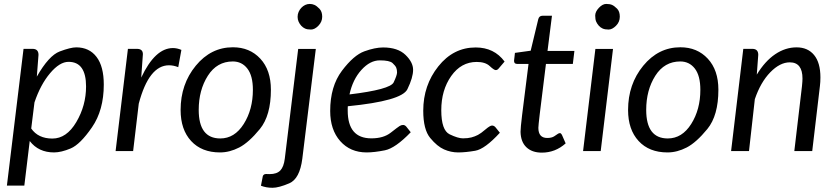

<svg xmlns="http://www.w3.org/2000/svg" viewBox="-20 -749 4135 952"><path d="M406.7 -320.8Q406.7 -380.4 385.3 -411.4Q363.8 -442.4 319.8 -442.4Q275.9 -442.4 228.3 -386Q180.7 -329.6 150.9 -241.2L134.8 -111.8Q169.4 -62 239.7 -62Q310.1 -62 358.4 -143.8Q406.7 -225.6 406.7 -320.8ZM248 6.8Q170.9 6.8 127.4 -49.8L100.6 171.4H14.2L96.7 -506.8H141.1Q170.9 -506.8 170.9 -477.1L162.6 -369.1Q222.2 -473.6 276.1 -493.9Q330.1 -514.2 357.9 -514.2Q422.4 -514.2 458.5 -467Q494.6 -419.9 494.6 -329.6Q494.6 -202.6 436 -117.7Q377.4 -32.7 330.3 -12.9Q283.2 6.8 248 6.8Z M837.4 -510.7Q858.4 -510.7 879.4 -501.5L863.8 -416Q840.3 -425.3 817.9 -425.3Q718.3 -425.3 668 -234.9L640.1 0H553.2L614.3 -506.8H658.7Q688.5 -506.8 688.5 -480.5L680.2 -364.3Q749 -510.7 837.4 -510.7Z M1070.8 6.8Q980 6.8 927.7 -49.8Q875.5 -106.4 875.5 -203.6Q875.5 -331.5 950.7 -423.1Q1025.9 -514.6 1134.8 -514.6Q1218.3 -514.6 1270.8 -458Q1323.2 -401.4 1323.2 -304.2Q1323.2 -176.3 1268.6 -109.4Q1213.9 -42.5 1166.3 -17.8Q1118.7 6.8 1070.8 6.8ZM965.3 -204.1Q965.3 -62.5 1072.3 -62.5Q1143.1 -62.5 1188.5 -134.3Q1233.9 -206.1 1233.9 -303.7Q1233.9 -373.5 1206.5 -408.9Q1179.2 -444.3 1134.3 -444.3Q1055.7 -444.3 1010.5 -373.3Q965.3 -302.2 965.3 -204.1Z M1577.6 -666.3Q1577.6 -641.1 1559.1 -621.8Q1540.5 -602.5 1522 -602.5Q1503.4 -602.5 1492.7 -607.4Q1481.9 -612.3 1473.9 -621.1Q1465.8 -629.9 1460.7 -641.1Q1455.6 -652.3 1455.6 -665.5Q1455.6 -678.7 1460.7 -690.2Q1465.8 -701.7 1474.1 -710.4Q1482.4 -719.2 1493.2 -724.4Q1503.9 -729.5 1516.1 -729.5Q1528.3 -729.5 1539.3 -724.6Q1550.3 -719.7 1564 -705.6Q1577.6 -691.4 1577.6 -666.3ZM1273.9 171.9 1283.2 124Q1287.1 113.8 1299.8 113.8L1316.9 114.3Q1352.5 114.3 1369.9 96.2Q1387.2 78.1 1392.1 37.6L1458.5 -506.3H1545.9L1479 37.6Q1466.3 137.7 1414.3 159.9Q1362.3 182.1 1331.1 182.1Q1299.8 182.1 1273.9 171.9Z M1712.9 -280.8Q1915 -305.2 1931.9 -340.6Q1948.7 -376 1948.7 -389.6Q1948.7 -403.3 1944.8 -413.1Q1940.9 -422.9 1926.3 -436.3Q1911.6 -449.7 1863.3 -449.7Q1814.9 -449.7 1772 -402.3Q1729 -355 1712.9 -280.8ZM1704.1 -200.7Q1704.1 -63 1821.3 -63Q1881.3 -63 1917 -90.8Q1952.6 -118.7 1961.2 -124Q1969.7 -129.4 1978.5 -129.4Q1987.3 -129.4 1994.6 -121.1L2016.6 -93.3Q1940.4 -14.2 1888.2 -3.7Q1835.9 6.8 1797.9 6.8Q1716.8 6.8 1667 -49.3Q1617.2 -105.5 1617.2 -198.7Q1617.2 -320.8 1675.5 -398.2Q1733.9 -475.6 1786.9 -494.6Q1839.8 -513.7 1879.4 -513.7Q1952.1 -513.7 1990.2 -477.1Q2028.3 -440.4 2028.3 -402.8Q2028.3 -364.7 2000 -306.6Q1971.7 -248.5 1704.6 -222.2Q1704.1 -216.8 1704.1 -211.4Q1704.1 -206.1 1704.1 -200.7Z M2078.6 -200.2Q2078.6 -326.2 2153.3 -419.9Q2228 -513.7 2338.4 -513.7Q2430.2 -513.7 2481.9 -443.8L2453.6 -410.6Q2446.8 -401.4 2438 -401.4Q2429.7 -401.4 2408 -421.6Q2386.2 -441.9 2343.8 -441.9Q2266.6 -441.9 2217.3 -372.1Q2168 -302.2 2168 -202.6Q2168 -103 2209.5 -83Q2251 -63 2275.4 -63Q2299.8 -63 2317.4 -67.6Q2335 -72.3 2349.9 -80.1Q2364.7 -87.9 2387.2 -107.2Q2409.7 -126.5 2419.4 -126.5Q2429.2 -126.5 2436.5 -118.2L2458.5 -90.8Q2384.3 -9.8 2336.2 -1.5Q2288.1 6.8 2252 6.8Q2215.8 6.8 2181.9 -8.1Q2147.9 -22.9 2113.3 -64.7Q2078.6 -106.4 2078.6 -200.2Z M2543.9 -432.1Q2528.8 -432.1 2528.8 -447.3Q2528.8 -450.2 2529.3 -452.6L2531.2 -468.3Q2532.7 -481.4 2533.2 -486.8L2611.3 -497.6L2648.9 -653.8Q2653.3 -670.9 2669.9 -670.9H2716.8L2694.8 -496.6H2828.1L2820.3 -432.1H2687L2656.2 -183.1Q2649.4 -125.5 2649.4 -115.2Q2649.4 -64.9 2693.4 -64.9Q2715.3 -64.9 2728 -73.2Q2740.7 -81.5 2745.8 -85.2Q2751 -88.9 2756.3 -88.9Q2761.7 -88.9 2766.1 -80.6L2784.7 -38.1Q2733.4 7.8 2666.5 7.8Q2618.2 7.8 2590.1 -18.8Q2562 -45.4 2561 -95.7Q2561 -114.7 2568.8 -178.7L2600.6 -432.1Z M3053.2 -666.3Q3053.2 -640.1 3034.4 -621.3Q3015.6 -602.5 2997.6 -602.5Q2979.5 -602.5 2968.5 -607.4Q2957.5 -612.3 2949.5 -621.1Q2941.4 -629.9 2936.3 -641.1Q2931.2 -652.3 2931.2 -671.6Q2931.2 -690.9 2949.5 -710.2Q2967.8 -729.5 2985.8 -729.5Q3003.9 -729.5 3014.9 -724.6Q3025.9 -719.7 3039.6 -706.1Q3053.2 -692.4 3053.2 -666.3ZM3019.5 -506.3 2958.5 0H2871.1L2932.1 -506.3Z M3289.6 6.8Q3198.7 6.8 3146.5 -49.8Q3094.2 -106.4 3094.2 -203.6Q3094.2 -331.5 3169.4 -423.1Q3244.6 -514.6 3353.5 -514.6Q3437 -514.6 3489.5 -458Q3542 -401.4 3542 -304.2Q3542 -176.3 3487.3 -109.4Q3432.6 -42.5 3385 -17.8Q3337.4 6.8 3289.6 6.8ZM3184.1 -204.1Q3184.1 -62.5 3291 -62.5Q3361.8 -62.5 3407.2 -134.3Q3452.6 -206.1 3452.6 -303.7Q3452.6 -373.5 3425.3 -408.9Q3397.9 -444.3 3353 -444.3Q3274.4 -444.3 3229.2 -373.3Q3184.1 -302.2 3184.1 -204.1Z M3959 -359.4Q3959 -439.9 3896 -439.9Q3847.2 -439.9 3799.1 -390.4Q3751 -340.8 3722.7 -257.3L3693.8 0H3605L3665.5 -506.8H3710Q3739.7 -506.8 3739.7 -477.1L3732.4 -378.9Q3772.9 -445.8 3823.5 -480Q3874 -514.2 3929.7 -514.2Q3985.4 -514.2 4016.6 -476.1Q4047.9 -438 4047.9 -365.2Q4047.9 -341.8 4045.4 -322.3L4007.3 0H3918.5L3956.5 -322.3Q3959 -346.7 3959 -359.4Z"/></svg>

Font: Lato-Italic
Style: Italic
Weight: 400
Italic angle: -7°
Designer: Lukasz Dziedzic
Foundry: tyPoland Lukasz Dziedzic
Version: Version 1.104; Western+Polish opensource